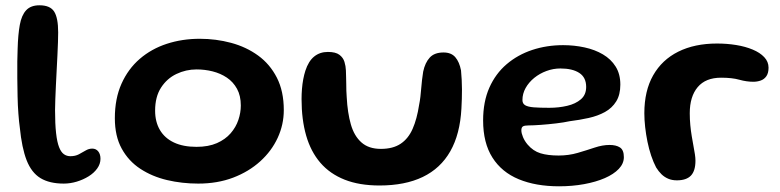

<svg xmlns="http://www.w3.org/2000/svg" viewBox="-20 -650 2878 708"><path d="M215 27Q162.5 27 129.2 6.8Q96 -13.5 78.2 -59Q60.5 -104.5 53 -180Q50 -201 47.8 -231Q45.5 -261 44.8 -295Q44 -329 43.8 -362.2Q43.5 -395.5 43.8 -423.5Q44 -451.5 45 -469.5Q46.5 -522.5 53 -558.2Q59.5 -594 76.5 -612.2Q93.5 -630.5 125.5 -630.5Q165 -630.5 179.8 -607.2Q194.5 -584 194.5 -530.5Q194.5 -517 193.8 -495.2Q193 -473.5 191.8 -447Q190.5 -420.5 189 -392Q187.5 -363.5 186.2 -336Q185 -308.5 184 -284.8Q183 -261 183 -244Q183 -192.5 186.8 -159.2Q190.5 -126 197.8 -107.5Q205 -89 215.5 -81.5Q226 -74 239.5 -74Q257.5 -74 270.8 -81Q284 -88 295.8 -95Q307.5 -102 320 -102Q334 -102 342.2 -91.8Q350.5 -81.5 350.5 -64.5Q350.5 -45.5 338.5 -28.8Q326.5 -12 306.8 0.2Q287 12.5 263 19.8Q239 27 215 27Z M711 27Q651 27 596 14Q541 1 497.5 -27.5Q454 -56 428.8 -102Q403.5 -148 403.5 -214Q403.5 -286.5 428 -341.2Q452.5 -396 495.5 -433Q538.5 -470 595.2 -488.5Q652 -507 716.5 -507Q776.5 -507 832.2 -492Q888 -477 931.8 -445.2Q975.5 -413.5 1001 -363.5Q1026.5 -313.5 1026.5 -244Q1026.5 -190.5 1004 -141.8Q981.5 -93 939.5 -55Q897.5 -17 839.8 5Q782 27 711 27ZM704.5 -108.5Q748.5 -108.5 779.8 -122.2Q811 -136 830.5 -158.5Q850 -181 859 -207.8Q868 -234.5 868 -261Q868 -297 854 -322.5Q840 -348 816.5 -363.8Q793 -379.5 764 -386.8Q735 -394 705 -394Q665.5 -394 630.5 -377.2Q595.5 -360.5 573.8 -326.8Q552 -293 552 -242Q552 -200.5 569.8 -170.5Q587.5 -140.5 621.5 -124.5Q655.5 -108.5 704.5 -108.5Z M1379.5 34Q1305 34 1250.8 12.5Q1196.5 -9 1161.2 -50Q1126 -91 1109 -150Q1092 -209 1092 -284.5Q1092 -303.5 1093.5 -322Q1095 -340.5 1098.2 -357.8Q1101.5 -375 1106 -389Q1117.5 -424.5 1138.5 -441.5Q1159.5 -458.5 1189 -458.5Q1217.5 -458.5 1231.5 -448Q1245.5 -437.5 1250.2 -421.8Q1255 -406 1255.5 -390.5Q1256 -380 1256.2 -367.2Q1256.5 -354.5 1256.8 -341Q1257 -327.5 1257.2 -315Q1257.5 -302.5 1258.5 -292Q1261.5 -234 1273.8 -191.2Q1286 -148.5 1312.8 -124.8Q1339.5 -101 1384.5 -101Q1429 -101 1457.2 -119.8Q1485.5 -138.5 1501.5 -174.8Q1517.5 -211 1525.5 -263.5Q1528.5 -278 1530.2 -293.2Q1532 -308.5 1533.2 -324Q1534.5 -339.5 1536.2 -355Q1538 -370.5 1540.5 -386Q1547.5 -419 1564.8 -437.8Q1582 -456.5 1615.5 -456.5Q1644 -456.5 1659 -439Q1674 -421.5 1680 -390.5Q1681.5 -373.5 1682.5 -356Q1683.5 -338.5 1683.5 -320.8Q1683.5 -303 1683 -285.2Q1682.5 -267.5 1681.5 -250Q1676.5 -155.5 1640.5 -92.2Q1604.5 -29 1539 2.5Q1473.5 34 1379.5 34Z M2041.5 37Q1956 37 1893 11Q1830 -15 1795.8 -69Q1761.5 -123 1761.5 -206Q1761.5 -275 1784.5 -326.8Q1807.5 -378.5 1848.2 -413.2Q1889 -448 1942.5 -465.8Q1996 -483.5 2056.5 -483.5Q2097.5 -483.5 2135.5 -475.2Q2173.5 -467 2203.2 -449.5Q2233 -432 2250.2 -404.5Q2267.5 -377 2267.5 -338Q2267.5 -300.5 2252.2 -276Q2237 -251.5 2210.8 -237Q2184.5 -222.5 2150.8 -215Q2117 -207.5 2080.5 -203Q2060 -198.5 2030.8 -195Q2001.5 -191.5 1973.5 -189.5Q1945.5 -187.5 1929 -187.5Q1914 -187.5 1908.2 -183.8Q1902.5 -180 1902.5 -169.5Q1902.5 -159 1908.5 -144.5Q1914.5 -130 1925.5 -117Q1946 -93 1973 -84.8Q2000 -76.5 2040 -76.5Q2077 -76.5 2110.2 -86.2Q2143.5 -96 2172.8 -105.8Q2202 -115.5 2227.5 -115.5Q2252 -115.5 2266.2 -106.2Q2280.5 -97 2280.5 -70.5Q2280.5 -47 2261.8 -27.2Q2243 -7.5 2210.2 6.8Q2177.5 21 2134 29Q2090.5 37 2041.5 37ZM2005.5 -252.5Q2040.5 -252.5 2071.5 -259.8Q2102.5 -267 2122 -283.8Q2141.5 -300.5 2141.5 -329.5Q2141.5 -364.5 2116.2 -381Q2091 -397.5 2046.5 -397.5Q2020 -397.5 1995 -388.2Q1970 -379 1950 -362.8Q1930 -346.5 1918.2 -325.5Q1906.5 -304.5 1906.5 -281Q1906.5 -268 1916.5 -262Q1926.5 -256 1948.2 -254.2Q1970 -252.5 2005.5 -252.5Z M2476 15Q2458 15 2444 9Q2430 3 2419.2 -7.5Q2408.5 -18 2399.5 -32.5Q2389.5 -51.5 2381.2 -76Q2373 -100.5 2367.5 -127.5Q2362 -154.5 2359 -181.5Q2356 -208.5 2356 -232.5Q2356 -315 2388.5 -372.2Q2421 -429.5 2481.2 -459.5Q2541.5 -489.5 2624 -489.5Q2660.5 -489.5 2694.5 -484Q2728.5 -478.5 2755.5 -467.2Q2782.5 -456 2798.2 -439.2Q2814 -422.5 2814 -400.5Q2814 -380.5 2806 -369Q2798 -357.5 2785 -353Q2772 -348.5 2758 -348.5Q2733 -348.5 2706.2 -356Q2679.5 -363.5 2639 -363.5Q2582 -363.5 2552.8 -328.8Q2523.5 -294 2523.5 -232.5Q2523.5 -210 2525.5 -188.8Q2527.5 -167.5 2530.8 -148Q2534 -128.5 2537.2 -111.5Q2540.5 -94.5 2542.5 -81Q2544.5 -67.5 2544.5 -57.5Q2544.5 -20 2527.8 -2.5Q2511 15 2476 15Z"/></svg>

Font: Gluten Thin Medium
Style: Regular
Weight: 500
Version: Version 1.300